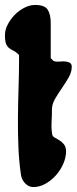

<svg xmlns="http://www.w3.org/2000/svg" viewBox="-41 -754 310 776"><path d="M101 -734Q140 -734 152 -714.5Q164 -695 164 -660V-519L176 -507Q187 -504 196.5 -505Q206 -506 216 -506Q227 -506 238 -502Q249 -498 249 -484Q249 -463 236.5 -441Q224 -419 209 -397.5Q194 -376 181.5 -354.5Q169 -333 169 -312Q169 -290 167.5 -261Q166 -232 170 -211Q171 -203 180 -198Q189 -193 199 -187Q209 -181 217.5 -170.5Q226 -160 226 -142Q226 -118 215 -92.5Q204 -67 185.5 -46Q167 -25 143 -11.5Q119 2 94 2Q75 2 61 -12.5Q47 -27 44 -46Q36 -98 33.5 -157.5Q31 -217 31.5 -278Q32 -339 34 -399Q36 -459 36 -512V-532Q24 -544 13.5 -549Q3 -554 -4.5 -560Q-12 -566 -16.5 -577Q-21 -588 -21 -612Q-21 -633 -10 -654.5Q1 -676 18.5 -694Q36 -712 58 -723Q80 -734 101 -734Z"/></svg>

Font: r_Neptun CAT
Style: Regular
Weight: 400
Foundry: Peter Wiegel, CAT-Fonts
Version: Version 1.000;June 8, 2024;FontCreator 14.0.0.2814 32-bit